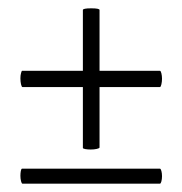

<svg xmlns="http://www.w3.org/2000/svg" viewBox="-20 -442 438 461"><path d="M29 -20Q29 -26 30 -31.5Q31 -37 33 -37H364Q366 -37 367.5 -31.5Q369 -26 369 -19Q369 -12 367.5 -6.5Q366 -1 364 -1H34Q32 -1 30.5 -7Q29 -13 29 -20ZM29 -254Q29 -261 30.5 -266.5Q32 -272 33 -272H364Q366 -272 367.5 -266Q369 -260 369 -253Q369 -246 367.5 -239.5Q366 -233 364 -233H34Q32 -233 30.5 -239.5Q29 -246 29 -254ZM198 -83Q191 -83 185 -84Q179 -85 179 -87V-418Q179 -422 199 -422Q219 -422 219 -418V-88Q219 -86 212.5 -84.5Q206 -83 198 -83Z"/></svg>

Font: Cormorant
Style: Regular
Weight: 400
Designer: Christian Thalmann (Catharsis Fonts)
Foundry: Catharsis Fonts
Version: Version 4.000